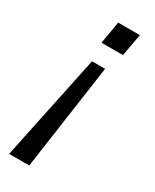

<svg xmlns="http://www.w3.org/2000/svg" viewBox="-181 -575 631 783"><g transform="rotate(30 134.5 -183.0)"><path d="M110.8 -420.9 128.9 -525.9H231L211.9 -420.9ZM11.2 160.2 115.2 -335.9H176.8L106 160.2Z"/></g></svg>

Font: Archivo Expanded Light
Style: Italic
Weight: 300
Width: 7
Italic angle: -10°
Designer: Hector Gatti
Foundry: Omnibus-Type
Version: Version 2.001